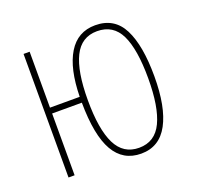

<svg xmlns="http://www.w3.org/2000/svg" viewBox="-101 -650 803 771"><g transform="rotate(-20 300.0 -264.0)"><path d="M533 -264Q533 -133 494.5 -61.5Q456 10 378 10Q301 10 262.5 -57Q224 -124 223 -264H96V0H70V-528H96V-289H223Q225 -409 264.5 -473.5Q304 -538 379 -538Q461 -538 497 -467Q533 -396 533 -264ZM507 -265Q507 -389 477 -451Q447 -513 378 -513Q311 -513 280 -450.5Q249 -388 249 -265Q249 -140 280 -77.5Q311 -15 378 -15Q446 -15 476.5 -79Q507 -143 507 -265Z"/></g></svg>

Font: Noto Sans Mono UI Thin
Style: Regular
Weight: 250
Monospace: yes
Designer: Monotype Design team
Foundry: Monotype Imaging Inc.
Version: Version 1.000